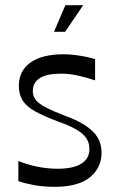

<svg xmlns="http://www.w3.org/2000/svg" viewBox="-20 -709 460 743"><path d="M51 -8V-86Q85 -72 124.5 -64Q164 -56 203 -56Q263 -56 294.5 -75.5Q326 -95 326 -132Q326 -156 314.5 -173.5Q303 -191 277.5 -206.5Q252 -222 207 -238Q150 -259 116 -278Q82 -297 67.5 -320.5Q53 -344 53 -377Q53 -435 98 -467Q143 -499 226 -499Q245 -499 266.5 -496.5Q288 -494 309 -490Q330 -486 348 -480V-398Q316 -409 282 -416.5Q248 -424 216 -424Q162 -424 134.5 -407Q107 -390 107 -357Q107 -328 132 -309Q157 -290 224 -264Q277 -245 309.5 -224Q342 -203 357.5 -177.5Q373 -152 373 -118Q373 -60 328 -23Q283 14 191 14Q149 14 113 7.5Q77 1 51 -8ZM189 -586 233 -689H302L232 -586Z"/></svg>

Font: Ojuju Medium
Style: Regular
Weight: 500
Designer: Chisaokwu Joboson, Mirko Velimirovic
Foundry: Udi Foundry
Version: Version 1.000